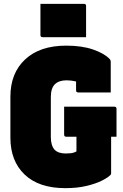

<svg xmlns="http://www.w3.org/2000/svg" viewBox="-20 -957 640 997"><path d="M190 -937H416Q427 -937 427 -926V-764H201Q190 -764 190 -775ZM313 -403H574Q585 -403 585 -392V-247H557V-57Q557 -52 554 -49Q541 -35 509 -19Q477 -3 429 8.5Q381 20 319 20Q182 20 108 -50.5Q34 -121 34 -242V-455Q34 -577 110.5 -648.5Q187 -720 324 -720Q405 -720 463 -700Q521 -680 549 -651Q555 -645 555 -635V-477H386Q375 -477 375 -488V-534Q361 -537 349.5 -538.5Q338 -540 326 -540Q286 -540 265 -519.5Q244 -499 244 -453V-245Q244 -201 264 -179Q283 -160 321 -160Q351 -160 364 -165Q377 -170 377 -171V-247H324Q313 -247 313 -258Z"/></svg>

Font: Recursive Mn Lnr St Blk
Style: Regular
Weight: 900
Monospace: yes
Version: Version 1.079;hotconv 1.0.112;makeotfexe 2.5.65598; ttfautoh